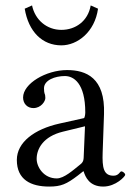

<svg xmlns="http://www.w3.org/2000/svg" viewBox="-20 -677 494 707"><path d="M98 -657 71 -645C85 -560 136 -510 206 -510C265 -510 329 -559 341 -645L314 -657C304 -599 258 -567 206 -567C152 -567 109 -604 98 -657ZM293 -212 288 -95C287.5 -83.1 283 -77 275 -71C250 -51 216 -20 189 -20C141 -20 115 -62 115 -92C115 -129.5 139.8 -174.6 211 -192ZM288 -46C294 -26 309 10 360 10C407 10 441 -28 441 -33C441 -40 431 -46 427 -46C421 -46 418 -30 398 -30C361 -30 356.1 -60 358 -115L363 -257C367.7 -390.8 297 -419 227 -419C149 -419 65 -369 65 -318C65 -295 81 -279 103 -279C131 -279 147 -304 147 -316C147 -323 146 -329 144 -333C143 -336 142 -342 142 -352C142 -382 183 -397 219 -397C251 -397 294 -371 294 -263C294 -256 292 -243 289 -242L199 -222C106.4 -201.4 42 -153 42 -88C42 -15 94 10 161 10C205 10 225 1 267 -31L286 -46Z"/></svg>

Font: Libertinus Serif Display
Style: Regular
Weight: 400
Designer: Philipp H. Poll
Foundry: Khaled Hosny
Version: Version 6.1